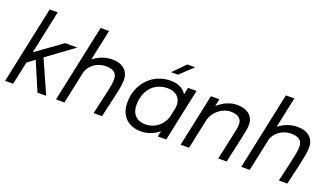

<svg xmlns="http://www.w3.org/2000/svg" viewBox="-71 -1296 3139 1821"><g transform="rotate(20 1499.0 -386.0)"><path d="M20 0 186 -781.5H267L165 -302.5L136 -317L433 -531H555.5L250 -307L280 -348.5L435 0H347L220 -298.5L232 -293.5L137.5 -222L157 -262.5L101 0Z M913.5 0 958.5 -197.5Q968 -238 974.2 -269.2Q980.5 -300.5 983.8 -324.5Q987 -348.5 987 -367Q987 -389.5 979.8 -406.8Q972.5 -424 958.5 -435.2Q944.5 -446.5 923.5 -452.2Q902.5 -458 875.5 -458Q828 -458 788 -439.5Q748 -421 721.2 -389Q694.5 -357 685.5 -316.5L630 -333Q642.5 -390 683.5 -436.8Q724.5 -483.5 783.5 -511.2Q842.5 -539 908 -539Q947 -539 978.2 -529Q1009.5 -519 1031.2 -500Q1053 -481 1064.5 -453.5Q1076 -426 1076 -390.5Q1076 -357 1068 -312.2Q1060 -267.5 1042 -189L998.5 0ZM534 0 700 -781.5H785L619 0Z M1391 10Q1333 10 1285 -13Q1237 -36 1208.2 -84Q1179.5 -132 1179.5 -206Q1179.5 -277 1203.2 -337.5Q1227 -398 1269.8 -443.2Q1312.5 -488.5 1370.8 -513.8Q1429 -539 1498 -539Q1551.5 -539 1593 -519.5Q1634.5 -500 1658.2 -460.8Q1682 -421.5 1682 -363Q1682 -348.5 1679.8 -327.8Q1677.5 -307 1673.5 -292.5H1623.5Q1626 -301 1627.5 -315.5Q1629 -330 1629 -339Q1629 -379 1611.2 -406.5Q1593.5 -434 1563.2 -448Q1533 -462 1496 -462Q1442 -462 1400 -443.2Q1358 -424.5 1328.8 -390.8Q1299.5 -357 1284.2 -311.8Q1269 -266.5 1269 -214Q1269 -162.5 1287.8 -130Q1306.5 -97.5 1338.8 -82.2Q1371 -67 1412 -67Q1455.5 -67 1496.8 -86.5Q1538 -106 1569 -143.5Q1600 -181 1611 -234L1668.5 -230.5Q1651.5 -149.5 1609.2 -96Q1567 -42.5 1510.2 -16.2Q1453.5 10 1391 10ZM1646.5 0H1561L1673.5 -531H1759ZM1471.5 -616 1591.5 -737.5H1670L1541 -616Z M2171.5 0 2227 -254.5Q2236.5 -297.5 2241.2 -323.8Q2246 -350 2246 -370.5Q2246 -411 2217.8 -434.5Q2189.5 -458 2132.5 -458Q2090 -458 2049 -436.2Q2008 -414.5 1978.5 -377.8Q1949 -341 1939 -295.5L1890 -314Q1900 -361 1927.2 -401.8Q1954.5 -442.5 1993.2 -473.2Q2032 -504 2077 -521.5Q2122 -539 2167.5 -539Q2245 -539 2290.5 -502.2Q2336 -465.5 2336 -399Q2336 -371.5 2329.5 -335.8Q2323 -300 2311 -246.5L2256.5 0ZM1791.5 0 1904.5 -531H1989.5L1876.5 0Z M2783.5 0 2828.5 -197.5Q2838 -238 2844.2 -269.2Q2850.5 -300.5 2853.8 -324.5Q2857 -348.5 2857 -367Q2857 -389.5 2849.8 -406.8Q2842.5 -424 2828.5 -435.2Q2814.5 -446.5 2793.5 -452.2Q2772.5 -458 2745.5 -458Q2698 -458 2658 -439.5Q2618 -421 2591.2 -389Q2564.5 -357 2555.5 -316.5L2500 -333Q2512.5 -390 2553.5 -436.8Q2594.5 -483.5 2653.5 -511.2Q2712.5 -539 2778 -539Q2817 -539 2848.2 -529Q2879.5 -519 2901.2 -500Q2923 -481 2934.5 -453.5Q2946 -426 2946 -390.5Q2946 -357 2938 -312.2Q2930 -267.5 2912 -189L2868.5 0ZM2404 0 2570 -781.5H2655L2489 0Z"/></g></svg>

Font: Epilogue
Style: Italic
Weight: 400
Italic angle: -12°
Designer: Tyler Finck
Foundry: Etcetera Type Co
Version: Version 2.112